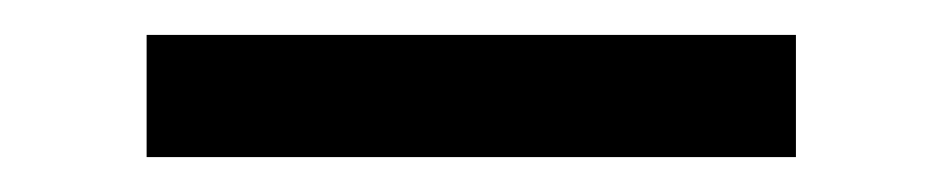

<svg xmlns="http://www.w3.org/2000/svg" viewBox="-20 -90 540 110"><path d="M64 0V-70H436V0Z"/></svg>

Font: Moesevka
Style: Regular
Weight: 400
Monospace: yes
Designer: Belleve Invis
Foundry: Belleve Invis
Version: Version 32.5.0; ttfautohint (v1.8.4)